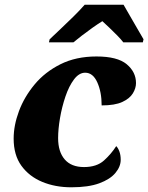

<svg xmlns="http://www.w3.org/2000/svg" viewBox="-20 -786 630 816"><path d="M283 10Q215 10 159.5 -13Q104 -36 71 -81.5Q38 -127 38 -197Q38 -253 60.5 -313.5Q83 -374 127 -427Q171 -480 237 -513Q303 -546 390 -546Q479 -546 518.5 -513Q558 -480 558 -433Q558 -411 544.5 -389Q531 -367 499.5 -352.5Q468 -338 412 -338Q412 -395 393.5 -436Q375 -477 342 -477Q316 -477 294.5 -448.5Q273 -420 258 -375.5Q243 -331 235 -284Q227 -237 227 -199Q227 -141 255 -108.5Q283 -76 337 -76Q391 -76 422 -104Q453 -132 474 -165Q482 -157 487.5 -142Q493 -127 493 -107Q493 -78 470.5 -51Q448 -24 402 -7Q356 10 283 10ZM191 -619Q211 -638 237.5 -663Q264 -688 291.5 -715Q319 -742 340 -766H505Q516 -747 531.5 -720Q547 -693 563 -665.5Q579 -638 590 -619L587 -606H504Q496 -617 479.5 -634Q463 -651 445 -668Q427 -685 415 -696Q397 -685 373 -668Q349 -651 327 -634Q305 -617 292 -606H188Z"/></svg>

Font: Noto Serif Black
Style: Italic
Weight: 900
Italic angle: -12°
Designer: Monotype Design Team
Foundry: Monotype Imaging Inc.
Version: Version 2.013